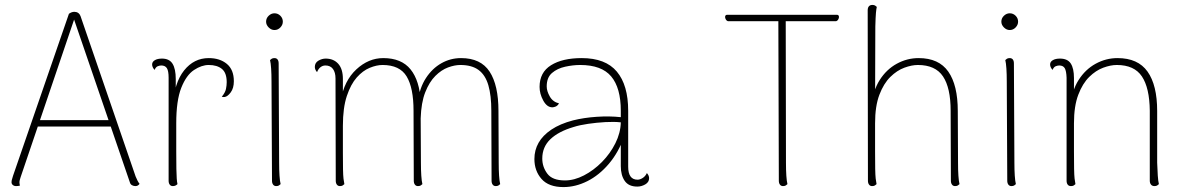

<svg xmlns="http://www.w3.org/2000/svg" viewBox="-20 -748 4812 780"><path d="M282 -700Q291 -700 297.5 -695.5Q304 -691 307 -683L531 -31Q535 -21 539 -13.5Q543 -6 547 -1Q543 4 539 6Q535 8 530 8Q523 8 516.5 4.5Q510 1 508 -6L275 -686H287L64 -29Q63 -25 61 -19Q59 -13 59 -8Q59 -5 59.5 -1Q60 3 61 6Q57 7 53.5 7.5Q50 8 45 8Q37 8 31.5 3Q26 -2 27 -10Q27 -15 29.5 -22Q32 -29 33 -34L260 -692Q271 -700 282 -700ZM130 -260H435V-234H130Z M682 8Q674 8 669.5 2Q665 -4 665 -14V-432Q665 -460 658 -471Q651 -482 635 -482Q629 -482 621 -479Q613 -476 608 -464Q598 -475 598 -486Q598 -497 609 -503.5Q620 -510 638 -510Q668 -510 681 -489Q694 -468 694 -427V-327L682 -319Q688 -412 728 -462Q768 -512 828 -512Q873 -512 901.5 -488.5Q930 -465 930 -418Q930 -390 917.5 -373Q905 -356 893 -354Q886 -353 881 -355Q895 -372 898 -386.5Q901 -401 901 -414Q901 -452 881.5 -468Q862 -484 828 -484Q799 -484 768 -463.5Q737 -443 716.5 -391.5Q696 -340 696 -247Q696 -177 696 -132.5Q696 -88 696.5 -62Q697 -36 698 -22.5Q699 -9 701 0Q698 3 693.5 5.5Q689 8 682 8Z M1095 -626Q1082 -626 1071.5 -636.5Q1061 -647 1061 -660Q1061 -674 1071.5 -684Q1082 -694 1095 -694Q1109 -694 1119 -684Q1129 -674 1129 -660Q1129 -647 1119 -636.5Q1109 -626 1095 -626ZM1114 -87Q1114 -57 1115.5 -34.5Q1117 -12 1120 0Q1117 3 1113 5.5Q1109 8 1102 8Q1094 8 1089.5 2Q1085 -4 1085 -14L1083 -417Q1083 -447 1081.5 -469.5Q1080 -492 1077 -504Q1080 -507 1084 -509.5Q1088 -512 1095 -512Q1103 -512 1107.5 -506.5Q1112 -501 1112 -490Z M2006 -87Q2006 -57 2007.5 -34.5Q2009 -12 2012 0Q2009 3 2005 5.5Q2001 8 1994 8Q1986 8 1981.5 2Q1977 -4 1977 -14L1976 -298Q1976 -360 1964 -401.5Q1952 -443 1924.5 -463.5Q1897 -484 1850 -484Q1827 -484 1800 -474Q1773 -464 1748.5 -439.5Q1724 -415 1707.5 -373Q1691 -331 1689 -267L1690 -87Q1690 -57 1691.5 -34.5Q1693 -12 1696 0Q1693 3 1689 5.5Q1685 8 1678 8Q1670 8 1665.5 2Q1661 -4 1661 -14L1660 -298Q1660 -391 1632 -437.5Q1604 -484 1534 -484Q1510 -484 1482 -472.5Q1454 -461 1429.5 -433.5Q1405 -406 1389 -358Q1373 -310 1373 -237Q1373 -170 1373 -127Q1373 -84 1373.5 -59.5Q1374 -35 1375.5 -22Q1377 -9 1379 0Q1376 3 1372 5.5Q1368 8 1361 8Q1353 8 1348.5 2Q1344 -4 1344 -14L1343 -429Q1343 -454 1332.5 -468Q1322 -482 1302 -482Q1291 -482 1282 -475Q1273 -468 1268 -455Q1259 -465 1259 -476Q1259 -493 1273.5 -501.5Q1288 -510 1303 -510Q1335 -510 1354 -489Q1373 -468 1373 -427V-330L1364 -339Q1378 -420 1427.5 -466Q1477 -512 1537 -512Q1611 -512 1648 -466Q1685 -420 1689 -335L1678 -338Q1685 -392 1710.5 -431Q1736 -470 1773 -491Q1810 -512 1853 -512Q1933 -512 1969 -457Q2005 -402 2005 -297Z M2569 10Q2534 10 2518 -13Q2502 -36 2502 -73V-206L2516 -194Q2493 -129 2453.5 -82.5Q2414 -36 2366 -12Q2318 12 2269 12Q2209 12 2180 -21Q2151 -54 2151 -102Q2151 -138 2168 -168Q2185 -198 2220 -221.5Q2255 -245 2308 -259Q2352 -270 2404 -273.5Q2456 -277 2502 -272V-298Q2502 -391 2463 -437.5Q2424 -484 2337 -484Q2308 -484 2276 -477Q2244 -470 2222.5 -451.5Q2201 -433 2201 -397Q2201 -378 2213.5 -356Q2226 -334 2251 -328Q2245 -318 2237 -315Q2229 -312 2224 -312Q2202 -312 2187 -339.5Q2172 -367 2172 -395Q2172 -454 2218.5 -483Q2265 -512 2343 -512Q2440 -512 2486 -457Q2532 -402 2532 -298V-71Q2532 -18 2570 -18Q2580 -18 2591 -25Q2602 -32 2608 -45Q2613 -39 2615 -34Q2617 -29 2617 -24Q2617 -8 2601.5 1Q2586 10 2569 10ZM2275 -15Q2313 -15 2352.5 -35.5Q2392 -56 2425.5 -90Q2459 -124 2480 -166Q2501 -208 2502 -251Q2475 -254 2439.5 -252Q2404 -250 2369.5 -245Q2335 -240 2310 -232Q2249 -214 2216 -182.5Q2183 -151 2183 -104Q2183 -70 2203.5 -42.5Q2224 -15 2275 -15Z M3161 8Q3153 8 3148.5 2Q3144 -4 3144 -14L3142 -675L3172 -677L3173 -87Q3173 -56 3174.5 -34Q3176 -12 3179 0Q3176 3 3172 5.5Q3168 8 3161 8ZM2937 -662Q2933 -663 2930 -667Q2927 -671 2926 -676Q2925 -681 2927 -684.5Q2929 -688 2934 -688H3380Q3385 -688 3387 -684.5Q3389 -681 3388 -676Q3387 -671 3384 -667Q3381 -663 3377 -662Q3340 -662 3302.5 -662Q3265 -662 3227.5 -662Q3190 -662 3153 -662Q3117 -662 3081 -662Q3045 -662 3009 -662Q2973 -662 2937 -662Z M3523 8Q3515 8 3510.5 2Q3506 -4 3506 -14L3505 -706Q3505 -717 3510 -722.5Q3515 -728 3524 -728Q3531 -728 3535 -725.5Q3539 -723 3542 -720Q3540 -712 3538.5 -695.5Q3537 -679 3536 -640L3535 -327L3522 -319Q3526 -379 3553.5 -422.5Q3581 -466 3623 -489Q3665 -512 3712 -512Q3794 -512 3832.5 -457Q3871 -402 3871 -297L3872 -87Q3872 -57 3873.5 -34.5Q3875 -12 3878 0Q3875 3 3871 5.5Q3867 8 3860 8Q3852 8 3847.5 2Q3843 -4 3843 -14L3842 -298Q3842 -391 3811 -437.5Q3780 -484 3709 -484Q3684 -484 3654 -473Q3624 -462 3597 -435.5Q3570 -409 3552.5 -363Q3535 -317 3535 -247Q3535 -177 3535 -132.5Q3535 -88 3535.5 -62Q3536 -36 3537.5 -22.5Q3539 -9 3541 0Q3538 3 3534 5.5Q3530 8 3523 8Z M4082 -626Q4069 -626 4058.5 -636.5Q4048 -647 4048 -660Q4048 -674 4058.5 -684Q4069 -694 4082 -694Q4096 -694 4106 -684Q4116 -674 4116 -660Q4116 -647 4106 -636.5Q4096 -626 4082 -626ZM4101 -87Q4101 -57 4102.5 -34.5Q4104 -12 4107 0Q4104 3 4100 5.5Q4096 8 4089 8Q4081 8 4076.5 2Q4072 -4 4072 -14L4070 -417Q4070 -447 4068.5 -469.5Q4067 -492 4064 -504Q4067 -507 4071 -509.5Q4075 -512 4082 -512Q4090 -512 4094.5 -506.5Q4099 -501 4099 -490Z M4331 8Q4322 8 4317.5 2Q4313 -4 4313 -14V-432Q4312 -460 4305.5 -471Q4299 -482 4283 -482Q4277 -482 4269 -479Q4261 -476 4256 -464Q4246 -475 4246 -486Q4246 -497 4257 -503.5Q4268 -510 4286 -510Q4317 -510 4330 -490Q4343 -470 4343 -431V-327L4330 -319Q4334 -379 4361.5 -422.5Q4389 -466 4431 -489Q4473 -512 4520 -512Q4603 -512 4642 -457Q4681 -402 4681 -297V-87Q4682 -57 4683.5 -34.5Q4685 -12 4688 0Q4685 3 4681 5.5Q4677 8 4670 8Q4661 8 4656 2Q4651 -4 4651 -14V-298Q4650 -391 4619 -437.5Q4588 -484 4517 -484Q4492 -484 4462 -473Q4432 -462 4405 -435.5Q4378 -409 4360.5 -363Q4343 -317 4343 -247Q4343 -177 4343 -132.5Q4343 -88 4343.5 -62Q4344 -36 4345.5 -22.5Q4347 -9 4349 0Q4346 3 4342 5.5Q4338 8 4331 8Z"/></svg>

Font: Arima Thin
Style: Regular
Weight: 100
Designer: Joana Correia and Natanael Gama
Foundry: NDISCOVER
Version: Version 1.101;gftools[0.9.23]